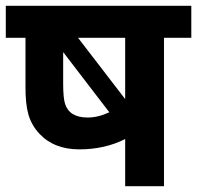

<svg xmlns="http://www.w3.org/2000/svg" viewBox="-20 -642 680 662"><path d="M197.8 -353Q197.8 -305.7 204.1 -284.7Q218.8 -236.8 282.2 -236.8Q318.4 -236.8 356.9 -254.9L197.8 -462.4ZM411.6 -511.7H249L411.6 -300.3ZM67.9 -344.7V-511.7H0V-622.1H639.6V-511.7H545.4V0H411.6V-162.6Q341.3 -127 253.4 -127Q166 -127 115.2 -181.6Q88.9 -210 78.1 -246.6Q67.4 -283.7 67.9 -344.7Z"/></svg>

Font: NotoSans-Bold
Style: Bold
Weight: 700
Designer: Monotype Design team
Foundry: Monotype Imaging Inc.
Version: Version 1.04